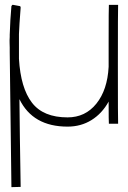

<svg xmlns="http://www.w3.org/2000/svg" viewBox="-20 -508 526 790"><path d="M465 -241Q465 -9 466 1H428Q427 -4 427 -90Q400 -41 356.5 -14Q313 13 258 13Q115 13 60 -100Q61 30 65 261L27 262L20 -293V-313Q20 -320 19.5 -330.5Q19 -341 20 -356V-365Q22 -429 27 -483Q28 -485 30 -487Q32 -489 34 -488L61 -483Q63 -483 64 -481Q65 -479 65 -477Q59 -400 58 -368V-266Q65 -146 111.5 -85.5Q158 -25 258 -25Q331 -25 376.5 -81.5Q422 -138 427 -233V-336Q427 -480 428 -488H466Q465 -475 465 -241Z"/></svg>

Font: Vibes
Style: Regular
Weight: 400
Designer: AbdElmomen Kadhim
Version: Version 1.100